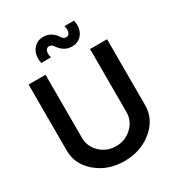

<svg xmlns="http://www.w3.org/2000/svg" viewBox="-225 -1121 1183 1276"><g transform="rotate(-30 367.0 -483.0)"><path d="M434.1 -824.2Q375 -824.2 335 -880.9Q321.8 -902.8 302 -902.8Q282.2 -902.8 274.7 -882.8Q267.1 -862.8 275.9 -832H202.1Q189 -894 218 -935.1Q247.1 -976.1 298.8 -976.1Q359.9 -976.1 397.9 -918.9Q410.2 -897 431.2 -897Q451.2 -897 458.5 -916.5Q465.8 -936 457 -966.8H530.8Q543.9 -905.8 516.1 -865Q488.3 -824.2 434.1 -824.2ZM356.9 9.8Q231 9.8 144 -63.7Q57.1 -137.2 57.1 -243.2V-750H187V-266.1Q187 -199.2 236.6 -151.6Q286.1 -104 357.2 -104Q428.2 -104 478.5 -151.6Q528.8 -199.2 528.8 -266.1V-750H659.2V-243.2Q659.2 -137.2 570.6 -63.7Q481.9 9.8 356.9 9.8Z"/></g></svg>

Font: Oakes Grotesk
Style: SemiBold
Weight: 600
Designer: Samuel Oakes
Foundry: Samuel Oakes
Version: Version 1.0 | wf-rip DC20170320